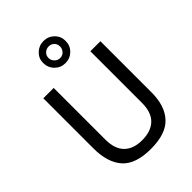

<svg xmlns="http://www.w3.org/2000/svg" viewBox="-279 -1118 1257 1257"><g transform="rotate(-45 350.0 -489.0)"><path d="M624 -250Q624 -125 561.5 -57.5Q499 10 359.5 10Q218.5 10 157 -59.2Q95.5 -128.5 95.5 -259.5V-723H191.5V-245.5Q191.5 -158 235 -114.5Q278.5 -71 359.5 -71Q441 -71 486 -114Q531 -157 531 -245.5V-723H624ZM464.5 -886Q464.5 -842 434.5 -812.5Q404.5 -783 361 -783Q318 -783 288 -813.2Q258 -843.5 258 -888Q258 -929 288.2 -958.2Q318.5 -987.5 361 -987.5Q404.5 -987.5 434.5 -958Q464.5 -928.5 464.5 -886ZM413 -885.5Q413 -909 397.8 -923.8Q382.5 -938.5 360 -938.5Q338.5 -938.5 322.2 -923.8Q306 -909 306 -885.5Q306 -863.5 322.2 -847.2Q338.5 -831 360 -831Q382.5 -831 397.8 -847.2Q413 -863.5 413 -885.5Z"/></g></svg>

Font: Public Sans
Style: Regular
Weight: 400
Designer: The Public Sans project authors (U.S. Web Design System). Libre Franklin designed by Pablo Impallari and Rodrigo Fuenzal
Version: Version 1.008; ttfautohint (v1.8.1) -l 8 -r 50 -G 200 -x 14 